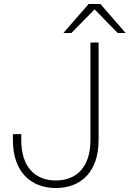

<svg xmlns="http://www.w3.org/2000/svg" viewBox="-20 -934 652 966"><path d="M261 12C391 12 476 -74 476 -228V-720H435V-228C435 -94 365 -26 261 -26C157 -26 87 -94 87 -228V-259H45V-228C45 -74 131 12 261 12ZM299 -768H339L456 -887L572 -768H612L485 -914H426Z"/></svg>

Font: Aspekta 150
Style: Regular
Weight: 150
Designer: Ivo Dolenc
Version: Version 2.000